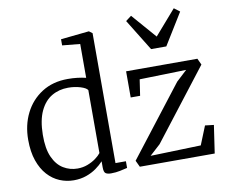

<svg xmlns="http://www.w3.org/2000/svg" viewBox="-91 -980 1313 1106"><g transform="rotate(-10 566.0 -427.0)"><path d="M254 11Q211.5 11 172 -5.5Q132.5 -22 101.8 -56Q71 -90 53 -141.8Q35 -193.5 35 -264Q35 -349.5 69.5 -418.8Q104 -488 168 -529Q232 -570 320 -570Q349.5 -570 376.5 -566.8Q403.5 -563.5 426 -558V-756L322 -766V-802L486 -819H488L507 -805V-45H568V-6Q548.5 -1.5 524.5 3.8Q500.5 9 472 9Q452 9 441 2Q430 -5 430 -34V-69Q412.5 -49.5 386.8 -31Q361 -12.5 327.8 -0.8Q294.5 11 254 11ZM287 -52Q318.5 -52 346 -62.5Q373.5 -73 394.2 -88.2Q415 -103.5 426 -118V-486Q418 -499.5 384.8 -509.8Q351.5 -520 313 -520Q259.5 -520 217 -495Q174.5 -470 149.2 -416.5Q124 -363 123 -278Q122 -197 144.5 -147.2Q167 -97.5 204.8 -74.8Q242.5 -52 287 -52ZM1001 -503 728 -496 714 -402H659V-555H1076L1093 -518L776 -108L713.5 -51L1008.5 -60L1052.5 -169L1103.5 -163L1079.5 0H641.5L623.5 -38L938.5 -445ZM823 -656 709.5 -840 742.5 -865 867.5 -721.5 992.5 -865 1025.5 -840 912 -656Z"/></g></svg>

Font: Merriweather Light
Style: Regular
Weight: 300
Version: Version 2.100